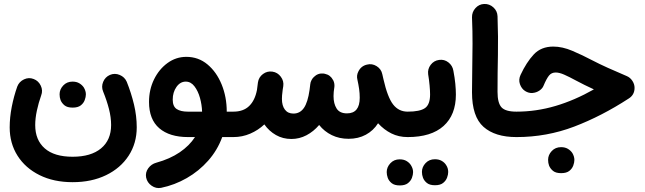

<svg xmlns="http://www.w3.org/2000/svg" viewBox="-20 -655 3283 977"><path d="M349.6 272Q253.4 272 181.2 236.1Q108.9 200.2 69.1 137.2Q29.3 74.2 29.3 -6.8Q29.3 -57.6 39.8 -111.3Q50.3 -165 67.9 -214.8Q77.6 -239.7 102.3 -251.2Q127 -262.7 151.4 -252.9Q175.8 -243.7 187.5 -219Q199.2 -194.3 189.5 -169.4Q176.3 -132.3 167.7 -92.5Q159.2 -52.7 159.2 -18.6Q159.2 57.6 207.8 100.1Q256.3 142.6 349.6 142.6Q442.9 142.6 494.1 100.1Q545.4 57.6 545.4 -19Q545.4 -58.1 534.4 -100.8Q523.4 -143.6 504.9 -189Q494.6 -213.4 504.9 -238.3Q515.1 -263.2 539.6 -273.9Q564 -284.2 589.1 -273.7Q614.3 -263.2 625 -238.8Q647.9 -181.6 661.9 -123Q675.8 -64.5 675.8 -7.3Q675.8 74.2 634.5 137.5Q593.3 200.7 519.8 236.3Q446.3 272 349.6 272ZM283.2 -175.3Q283.2 -200.2 301.8 -220Q320.3 -239.7 349.1 -239.7Q369.6 -239.7 384 -231Q398.4 -222.2 406.7 -209.5Q417 -191.9 417 -174.8Q417 -161.6 411.1 -145.8Q405.3 -129.9 390.9 -118.7Q376.5 -107.4 349.6 -107.4Q322.3 -107.4 308.1 -119.1Q293.9 -130.9 288.1 -146Q283.2 -159.2 283.2 -175.3Z M937 42.5Q842.8 42.5 790.5 -2.4Q738.3 -47.4 738.3 -136.2Q738.3 -198.7 763.7 -250.7Q789.1 -302.7 832.3 -334.2Q875.5 -365.7 928.2 -365.7Q989.7 -365.7 1035.9 -327.1Q1082 -288.6 1107.9 -225.1Q1133.8 -161.6 1133.8 -86.9H1167.5Q1194.3 -86.9 1213.1 -67.9Q1231.9 -48.8 1231.9 -22Q1231.9 4.9 1213.1 23.7Q1194.3 42.5 1167.5 42.5H1110.8Q1086.4 109.4 1039.3 162.6Q992.2 215.8 930.4 251.2Q868.7 286.6 799.8 300.8Q773.9 305.7 751.5 290Q729 274.4 723.6 248.5Q718.8 222.7 734.4 201.2Q750 179.7 775.4 172.9Q844.7 153.8 894.3 120.1Q943.8 86.4 972.2 42.5ZM935.5 -86.9H1008.3Q1007.3 -121.6 997.6 -156.7Q987.8 -191.9 969.5 -215.8Q951.2 -239.7 925.3 -239.7Q897 -239.7 877.9 -212.6Q858.9 -185.5 858.9 -147.9Q858.9 -113.3 879.2 -100.1Q899.4 -86.9 935.5 -86.9Z M1103 -22Q1103 -48.8 1121.8 -67.9Q1140.6 -86.9 1167.5 -86.9Q1218.3 -86.9 1247.8 -115.5Q1277.3 -144 1287.6 -197.3Q1289.6 -211.4 1292.5 -235.4Q1296.4 -262.2 1318.1 -278.3Q1339.8 -294.4 1366.2 -290.5Q1392.6 -286.6 1408.9 -264.6Q1425.3 -242.7 1421.4 -216.3Q1420.4 -211.4 1419.9 -207Q1419.4 -202.6 1418.5 -198.2Q1416 -179.7 1415.3 -169.9Q1414.6 -160.2 1414.6 -151.9Q1414.6 -117.2 1429.7 -97.2Q1444.8 -77.1 1473.1 -77.1Q1506.8 -77.1 1526.6 -106Q1546.4 -134.8 1555.2 -197.3Q1556.2 -210 1558.6 -224.6V-225.1Q1559.6 -237.3 1565.4 -247.6Q1569.8 -256.3 1577.1 -263.2Q1597.7 -283.7 1626 -280.8Q1628.9 -280.3 1631.8 -279.8Q1632.8 -279.8 1633.8 -279.3Q1633.8 -279.3 1633.8 -279.3Q1661.6 -273.4 1674.8 -247.6Q1674.8 -247.6 1675.3 -247.1Q1675.3 -246.6 1675.8 -246.1Q1676.3 -245.1 1676.3 -244.6Q1676.3 -244.6 1676.8 -244.1Q1683.1 -229.5 1681.6 -213.4Q1680.2 -200.2 1678.2 -187.5Q1677.2 -176.3 1677.2 -166Q1677.2 -127.4 1692.9 -102.8Q1708.5 -78.1 1745.6 -78.1Q1810.5 -78.1 1810.5 -157.7Q1810.5 -179.7 1807.4 -202.1Q1804.2 -224.6 1798.8 -249Q1793 -271 1803.7 -291.5Q1817.4 -319.3 1847.2 -326.2Q1873 -333 1896.5 -318.4Q1919.9 -303.7 1925.3 -277.8Q1928.7 -263.2 1931.2 -252Q1952.1 -159.7 1980.5 -123.3Q2008.8 -86.9 2054.2 -86.9H2054.7Q2081.5 -86.9 2100.3 -67.9Q2119.1 -48.8 2119.1 -22Q2119.1 4.9 2100.3 23.7Q2081.5 42.5 2054.7 42.5H2054.2Q2008.8 42.5 1971.4 23.9Q1934.1 5.4 1903.8 -27.8Q1879.9 9.8 1841.6 30.5Q1803.2 51.3 1753.9 51.3Q1706.5 51.3 1668.5 32.7Q1630.4 14.2 1604 -19Q1575.7 14.2 1539.6 33.2Q1503.4 52.2 1462.9 52.2Q1419.4 52.2 1384.3 32.2Q1349.1 12.2 1325.2 -22Q1293.5 7.8 1253.2 25.1Q1212.9 42.5 1167.5 42.5Q1140.6 42.5 1121.8 23.7Q1103 4.9 1103 -22Z M1990.2 -22Q1990.2 -48.8 2009 -67.9Q2027.8 -86.9 2054.7 -86.9Q2116.7 -86.9 2142.6 -105Q2168.5 -123 2168.5 -174.3Q2168.5 -192.9 2166 -220.2Q2163.6 -247.6 2158.7 -277.3Q2155.3 -303.7 2171.6 -325.2Q2188 -346.7 2214.4 -350.1Q2240.7 -354 2261.7 -337.6Q2282.7 -321.3 2287.1 -294.9Q2293.9 -259.3 2296.9 -228.8Q2299.8 -198.2 2299.8 -173.8Q2299.8 -70.3 2237.1 -13.9Q2174.3 42.5 2054.7 42.5Q2027.8 42.5 2009 23.7Q1990.2 4.9 1990.2 -22ZM2127 219.7Q2127 194.8 2145.5 175Q2164.1 155.3 2192.9 155.3Q2213.4 155.3 2228 163.8Q2242.7 172.4 2250.5 185.5Q2260.7 200.7 2260.7 220.2Q2260.7 233.4 2254.9 249Q2249 264.6 2234.6 276.1Q2220.2 287.6 2193.4 287.6Q2166.5 287.6 2152.1 275.9Q2137.7 264.2 2132.3 249Q2127 235.4 2127 219.7ZM1947.8 220.7Q1947.8 195.8 1966.3 175.8Q1984.9 155.8 2013.7 155.8Q2034.7 155.8 2049.1 164.6Q2063.5 173.3 2071.3 186Q2082 203.1 2082 220.7Q2082 233.9 2076.2 249.8Q2070.3 265.6 2055.7 277.1Q2041 288.6 2014.6 288.6Q1987.3 288.6 1972.9 276.9Q1958.5 265.1 1953.1 250Q1947.8 234.9 1947.8 220.7Z M2381.8 -185.5Q2381.8 -249 2383.1 -308.8Q2384.3 -368.7 2384.5 -431.6Q2384.8 -494.6 2381.8 -566.9Q2381.3 -593.8 2399.4 -613.8Q2417.5 -633.8 2443.8 -634.8Q2470.7 -635.7 2490.7 -617.4Q2510.7 -599.1 2511.7 -572.3Q2515.6 -464.8 2513.7 -375Q2511.7 -285.2 2511.7 -187.5Q2511.7 -131.3 2531.7 -109.1Q2551.8 -86.9 2607.9 -86.9H2608.4Q2635.3 -86.9 2654.1 -67.9Q2672.9 -48.8 2672.9 -22Q2672.9 4.9 2654.1 23.7Q2635.3 42.5 2608.4 42.5H2607.9Q2499 42.5 2440.4 -9.5Q2381.8 -61.5 2381.8 -185.5Z M2795.4 -418Q2841.3 -418 2892.1 -396.5Q2942.9 -375 2994.6 -347.7Q3029.3 -329.6 3072.5 -310.1Q3115.7 -290.5 3169.9 -267.6Q3187 -260.3 3198 -243.4Q3209 -226.6 3209 -208Q3209 -171.9 3178.7 -153.3Q3041.5 -64 2901.6 -10.7Q2761.7 42.5 2608.4 42.5Q2581.5 42.5 2562.5 23.2Q2543.5 3.9 2543.5 -22Q2543.5 -47.9 2562.5 -67.4Q2581.5 -86.9 2608.4 -86.9Q2708.5 -86.9 2806.2 -115.7Q2903.8 -144.5 3002 -200.2Q2976.6 -211.9 2953.9 -223.1Q2931.2 -234.4 2910.2 -245.6Q2876 -264.2 2851.1 -275.1Q2826.2 -286.1 2807.6 -286.1Q2786.6 -286.1 2773.9 -270.8Q2761.2 -255.4 2745.6 -218.3Q2740.2 -204.6 2724.9 -194.1Q2709.5 -183.6 2689.9 -181.9Q2670.4 -180.2 2651.9 -191.9Q2633.8 -203.6 2625.7 -226.8Q2617.7 -250 2628.9 -273.9Q2658.7 -337.9 2696 -377.9Q2733.4 -418 2795.4 -418ZM2769 158.2Q2769 133.3 2787.6 113.5Q2806.2 93.8 2835 93.8Q2855.5 93.8 2869.9 102.5Q2884.3 111.3 2892.6 124Q2902.8 141.6 2902.8 158.7Q2902.8 171.9 2897 187.7Q2891.1 203.6 2876.7 214.8Q2862.3 226.1 2835.4 226.1Q2808.1 226.1 2793.9 214.4Q2779.8 202.6 2773.9 187.5Q2769 174.3 2769 158.2Z"/></svg>

Font: Mikhak-DS1-FD Bold
Style: Bold
Weight: 700
Designer: Amin Abedi
Version: Version 3.2